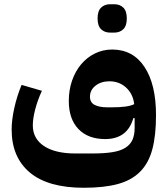

<svg xmlns="http://www.w3.org/2000/svg" viewBox="-20 -657 792 907"><path d="M376 230Q207 230 121 158Q35 86 35 -45Q35 -90 47.5 -146.5Q60 -203 82 -256L178 -228Q158 -185 146.5 -141Q135 -97 135 -65Q135 -2 188 33Q241 68 336 68H416Q472 68 510 62Q548 56 571.5 41.5Q595 27 605.5 4Q616 -19 616 -53V-99H610Q595 -48 561.5 -24Q528 0 477 0Q396 0 350.5 -47.5Q305 -95 305 -180Q305 -232 320.5 -276.5Q336 -321 363.5 -353.5Q391 -386 428.5 -404.5Q466 -423 510 -423Q608 -423 662.5 -341Q717 -259 717 -113Q717 -17 699.5 48.5Q682 114 641.5 154.5Q601 195 536 212.5Q471 230 376 230ZM508 -150Q546 -150 572 -153.5Q598 -157 614 -165Q608 -214 575.5 -243.5Q543 -273 497 -273Q458 -273 431.5 -252.5Q405 -232 405 -200Q405 -173 427 -161.5Q449 -150 487 -150ZM500 -503Q474 -503 457.5 -519Q441 -535 441 -570Q441 -605 457.5 -621Q474 -637 500 -637H520Q546 -637 562.5 -621Q579 -605 579 -570Q579 -535 562.5 -519Q546 -503 520 -503Z"/></svg>

Font: IBM Plex Sans Arabic
Style: Bold
Weight: 700
Designer: Mike Abbink, Paul van der Laan, Pieter van Rosmalen, Wael Morcos, Khajak Apelian
Foundry: Bold Monday
Version: Version 1.2